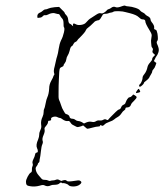

<svg xmlns="http://www.w3.org/2000/svg" viewBox="-20 -459 595 695"><path d="M479 -135Q480 -138 482 -137Q483 -137 484.5 -134.5Q486 -132 487 -129.5Q488 -127 487 -126Q486 -125 480.5 -123.5Q475 -122 473 -122Q470 -124 479 -135ZM423 -437Q430 -440 434 -438Q438 -436 444 -436Q457 -435 470.5 -430.5Q484 -426 487 -421Q490 -417 496.5 -414Q503 -411 505 -408Q507 -405 512 -402Q525 -396 525 -388Q525 -384 529 -379Q540 -366 538 -357Q537 -353 542 -352Q546 -350 547 -348Q548 -346 550 -337Q553 -316 550 -312Q545 -307 549 -299Q552 -293 554 -285Q556 -277 553 -268.5Q550 -260 547 -256.5Q544 -253 541 -246L537 -238L542 -234L546 -231L543 -222Q540 -213 535.5 -208.5Q531 -204 531 -200.5Q531 -197 527.5 -191.5Q524 -186 522 -182Q520 -175 508 -166Q501 -161 501 -158.5Q501 -156 495 -150.5Q489 -145 486.5 -145Q484 -145 483.5 -148Q483 -151 486 -154Q488 -155 490.5 -159.5Q493 -164 494.5 -169Q496 -174 496 -177Q496 -183 502 -190Q511 -201 514 -217Q516 -225 523.5 -233Q531 -241 531 -245.5Q531 -250 536 -254.5Q541 -259 541 -260Q541 -261 535.5 -265.5Q530 -270 532.5 -276Q535 -282 531.5 -285.5Q528 -289 528 -294.5Q528 -300 527 -305.5Q526 -311 528 -322Q530 -331 528.5 -335.5Q527 -340 521 -350Q506 -374 506 -382Q506 -389 495 -389Q490 -389 482 -397Q474 -405 451 -411Q444 -413 435 -415Q426 -418 410 -418.5Q394 -419 390.5 -416.5Q387 -414 382 -413.5Q377 -413 372.5 -411Q368 -409 360.5 -409Q353 -409 351 -404Q346 -395 343.5 -391.5Q341 -388 338.5 -386.5Q336 -385 332 -385Q324 -383 320 -378Q305 -363 299 -359Q293 -355 291 -350Q289 -343 268 -322Q262 -317 260 -313Q258 -309 253 -307Q248 -305 245.5 -299Q243 -293 240 -292Q235 -290 232 -275Q229 -264 225 -258Q221 -252 220 -244Q219 -236 214.5 -230.5Q210 -225 210 -222Q210 -219 204.5 -217Q199 -215 197 -212Q194 -207 193 -169Q192 -150 192 -127Q191 -103 194 -97Q197 -91 201 -78.5Q205 -66 209 -60Q213 -54 214.5 -50.5Q216 -47 220 -46Q231 -43 232 -35Q234 -29 244 -29Q248 -29 253 -25Q258 -21 263 -21Q268 -21 276 -17L284 -12L293 -16Q303 -20 312 -18Q321 -16 327 -20Q333 -24 340.5 -23Q348 -22 354 -25.5Q360 -29 365 -26Q370 -23 372 -26Q374 -29 382.5 -37.5Q391 -46 399 -54Q407 -62 411.5 -63Q416 -64 418.5 -70.5Q421 -77 426.5 -79.5Q432 -82 433 -84Q438 -98 444 -104Q446 -107 449.5 -107Q453 -107 458 -112L462 -117L468 -114Q475 -110 474.5 -106.5Q474 -103 466 -95Q456 -86 454 -80Q451 -70 439 -70Q434 -70 434 -66Q434 -62 429.5 -59.5Q425 -57 419.5 -48.5Q414 -40 406 -35.5Q398 -31 393 -26.5Q388 -22 376 -18Q364 -14 358 -8Q352 -2 349 -4Q342 -8 342 -4Q342 -1 335.5 -1Q329 -1 314.5 3Q300 7 297 7Q294 7 288 1L281 -5L274 -2Q264 1 261 1Q258 1 253 -2Q246 -6 242.5 -7.5Q239 -9 235 -15.5Q231 -22 227 -21Q217 -19 205 -28Q200 -32 197 -32Q194 -32 190 -34Q185 -37 179.5 -37Q174 -37 169 -34.5Q164 -32 165 -28Q166 -26 164 -24Q162 -22 160 -22Q154 -23 154 -18Q154 -13 150 -7.5Q146 -2 143 1.5Q140 5 141.5 11Q143 17 138 29Q131 44 135 53Q136 58 133 64Q130 70 128 89Q126 108 124.5 113.5Q123 119 123 123.5Q123 128 120 130Q117 132 117 134.5Q117 137 113 142Q109 147 109 150Q109 164 121 177Q127 184 130.5 188Q134 192 142 192Q150 192 154.5 194.5Q159 197 163 195.5Q167 194 172 194Q177 194 183 191.5Q189 189 195.5 193Q202 197 204 195.5Q206 194 212.5 193Q219 192 221.5 195.5Q224 199 240.5 197Q257 195 262 194Q267 193 271 196Q280 202 266 211Q257 216 245.5 216Q234 216 229 212Q226 208 218 205.5Q210 203 208 204Q206 205 203 202.5Q200 200 195 205Q190 210 176 210Q168 210 164 212Q152 218 141 212Q136 209 124 213Q106 218 89 215Q80 214 77 210.5Q74 207 74 199Q74 192 80 180.5Q86 169 91 166Q96 164 95.5 156Q95 148 97.5 143Q100 138 98 132.5Q96 127 101 117Q106 107 107 100.5Q108 94 112.5 93.5Q117 93 117 88Q117 83 114 77Q109 66 118 46Q122 36 122 28Q122 20 126.5 11Q131 2 129 -7Q127 -22 134 -36Q138 -45 138 -53.5Q138 -62 140 -65Q142 -68 145 -84Q148 -100 151 -106Q157 -119 158 -139Q158 -153 165.5 -166.5Q173 -180 173 -182Q173 -184 175.5 -187Q178 -190 176 -194Q173 -202 178 -219Q181 -231 182.5 -239Q184 -247 187 -256Q190 -265 192.5 -282.5Q195 -300 201 -313Q208 -326 211.5 -342Q215 -358 211 -361Q210 -362 210 -374.5Q210 -387 205 -392Q200 -397 197.5 -402.5Q195 -408 192 -408Q189 -408 182 -410Q170 -415 153 -406Q147 -403 143 -404Q139 -405 134.5 -400Q130 -395 123 -395L116 -394L115 -400Q115 -410 126 -414Q132 -417 136 -421Q140 -425 144.5 -425Q149 -425 155 -428Q161 -431 178 -433L194 -434L204 -424Q214 -415 214 -412.5Q214 -410 220 -404Q226 -398 227 -386.5Q228 -375 233 -373Q238 -371 241 -367L245 -364L244 -368Q243 -378 255 -371Q262 -367 274 -369Q286 -371 291 -377Q301 -389 310 -394Q318 -399 328.5 -406Q339 -413 344.5 -411Q350 -409 357 -413.5Q364 -418 366.5 -421.5Q369 -425 373.5 -426Q378 -427 383 -431Q391 -437 399 -433Q405 -430 423 -437Z"/></svg>

Font: TT2020 Style D
Style: Italic
Weight: 400
Italic angle: -15°
Version: Version 0.2.000